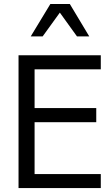

<svg xmlns="http://www.w3.org/2000/svg" viewBox="-20 -962 564 982"><path d="M74.8 0V-679.2H495.5V-607.4H156.9V-409.4H472.3V-337.1H156.9V-71.8H495.5V0ZM436.6 -775.7H373.8L286.1 -897.5L198 -775.7H137.1L237.6 -941.6H337.1Z"/></svg>

Font: Shan Wanhai
Style: Regular
Weight: 400
Designer: Khon Soe Zaw Thu
Foundry: Shan Unicode
Version: Version 1.00 June 3, 2017, initial release